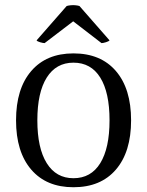

<svg xmlns="http://www.w3.org/2000/svg" viewBox="-20 -734 587 766"><path d="M273 13Q165 13 104.5 -57.5Q44 -128 44 -254Q44 -380 104.5 -450.5Q165 -521 273 -521Q382 -521 442.5 -450.5Q503 -380 503 -254Q503 -128 442.5 -57.5Q382 13 273 13ZM273 -23Q343 -23 380 -83Q417 -143 417 -254Q417 -365 380 -424.5Q343 -484 273 -484Q204 -484 166.5 -424.5Q129 -365 129 -254Q129 -143 166.5 -83Q204 -23 273 -23ZM158 -562Q152 -562 140 -565.5Q128 -569 126 -573L246 -710Q252 -712 262 -713Q272 -714 281.5 -713Q291 -712 297 -710L417 -573Q414 -569 402.5 -565.5Q391 -562 385 -562L272 -649Z"/></svg>

Font: Arima Thin
Style: Regular
Weight: 400
Version: Version 1.100